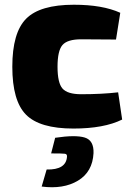

<svg xmlns="http://www.w3.org/2000/svg" viewBox="-20 -531 558 811"><path d="M479 -141 496 -26Q419 12 290 12Q148 12 90 -46.5Q32 -105 32 -249Q32 -393 90.5 -452Q149 -511 292 -511Q413 -511 488 -477L470 -364L323 -365Q265 -365 244 -341Q223 -317 223 -249Q223 -181 244 -157Q265 -133 323 -133Q410 -133 479 -141ZM196 117 213 51Q299 38 338 50Q377 62 375 116Q371 195 309.5 232Q248 269 156 257L177 185Q259 187 263 131Q264 120 254.5 118.5Q245 117 196 117Z"/></svg>

Font: Exo 2.0 Extra Bold
Style: Regular
Weight: 800
Designer: Natanael Gama
Version: Version 1.001;PS 001.001;hotconv 1.0.70;makeotf.lib2.5.58329